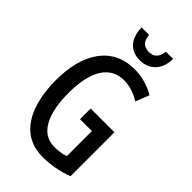

<svg xmlns="http://www.w3.org/2000/svg" viewBox="-277 -1011 1108 1108"><g transform="rotate(45 277.0 -456.5)"><path d="M440 -923H381C376 -874 352 -852 312 -852C271 -852 247 -875 244 -923H183C185 -829 233 -781 310 -781C386 -781 440 -835 440 -923ZM306 -384V-297H403V-93C377 -83 347 -79 313 -79C200 -79 152 -196 152 -356C152 -538 213 -636 328 -636C372 -636 416 -622 459 -595L492 -678C444 -707 387 -724 325 -724C141 -724 48 -575 48 -359C48 -144 130 10 306 10C373 10 439 -2 500 -26V-384Z"/></g></svg>

Font: Noto Sans Armenian ExtraCondensed Medium
Style: Regular
Weight: 500
Width: 2
Designer: Monotype Design Team
Foundry: Monotype Imaging Inc.
Version: Version 2.008